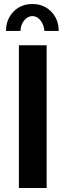

<svg xmlns="http://www.w3.org/2000/svg" viewBox="-20 -935 326 955"><path d="M212 0H74V-710H212ZM82 -781H10Q10 -839 47 -877Q84 -915 141 -915Q198 -915 235 -877Q272 -839 272 -781H201Q198 -813 181 -834Q164 -855 141 -855Q118 -855 100 -833Q82 -811 82 -781Z"/></svg>

Font: Raleway
Style: Bold
Weight: 700
Designer: Matt McInerney, Pablo Impallari, Rodrigo Fuenzalida
Foundry: Matt McInerney, Pablo Impallari, Rodrigo Fuenzalida
Version: Version 3.000